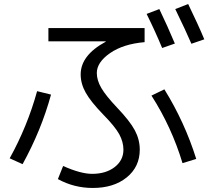

<svg xmlns="http://www.w3.org/2000/svg" viewBox="-20 -872 1040 952"><path d="M220 -733H697V-663Q591 -654 525.5 -608.5Q460 -563 460 -510Q460 -474 482.5 -435.5Q505 -397 560 -339Q624 -272 648.5 -226Q673 -180 673 -130Q673 -45 608.5 7.5Q544 60 440 60Q347 60 267 16L293 -49Q380 -10 437 -10Q505 -10 548.5 -43.5Q592 -77 592 -130Q592 -168 571.5 -206Q551 -244 490 -306Q430 -368 405 -412.5Q380 -457 380 -503Q380 -598 504 -665V-667H220ZM707 -803 770 -827Q810 -744 847 -656L784 -634Q750 -716 707 -803ZM849 -827 913 -852Q963 -749 993 -677L929 -655Q903 -716 849 -827ZM731 -398 795 -429Q896 -266 953 -84L885 -63Q831 -242 731 -398ZM233 -403Q185 -227 92 -58L28 -87Q116 -246 164 -420Z"/></svg>

Font: Mplus 1p
Style: Regular
Weight: 400
Version: Version 1.061